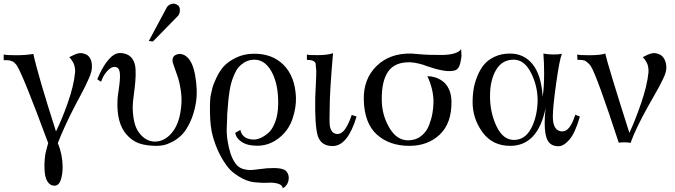

<svg xmlns="http://www.w3.org/2000/svg" viewBox="-30 -772 3644 1036"><path d="M466 -419Q467 -404 463 -387Q459 -370 448 -345.5Q437 -321 429 -304.5Q421 -288 402.5 -253.5Q384 -219 375 -202Q317 -90 282 0Q307 60 308 127Q308 170 297.5 200Q287 230 264 230Q240 230 225.5 206.5Q211 183 210 136Q209 110 211.5 86Q214 62 216.5 50.5Q219 39 224.5 20Q230 1 230 0Q96 -362 63 -415Q59 -422 54 -427Q49 -432 45.5 -435.5Q42 -439 36 -441Q30 -443 27 -444.5Q24 -446 17 -446.5Q10 -447 8.5 -447Q7 -447 -1 -447Q-9 -447 -10 -447V-478Q3 -474 56.5 -474Q110 -474 150 -481Q174 -369 272 -63Q304 -127 336 -218Q368 -309 375 -380Q376 -391 374.5 -402Q373 -413 370.5 -421Q368 -429 364 -436Q360 -443 356.5 -448Q353 -453 350 -456.5Q347 -460 345 -462L343 -463Q344 -463 351 -467Q358 -471 371.5 -477Q385 -483 398 -485Q404 -486 412 -485Q420 -484 433 -479Q446 -474 455.5 -458.5Q465 -443 466 -419Z M932 -742Q942 -732 940.5 -713Q939 -694 928 -684L795 -548L773 -551L870 -732Q878 -746 896.5 -751Q915 -756 932 -742ZM1027 -217Q1017 -158 996 -113.5Q975 -69 952 -45.5Q929 -22 901 -7.5Q873 7 853.5 11Q834 15 816 15Q761 15 722 2Q683 -11 651 -48Q598 -110 604 -233Q604 -245 611.5 -295Q619 -345 617 -374.5Q615 -404 598 -409Q577 -416 556.5 -396.5Q536 -377 525 -354L515 -331L495 -344Q517 -399 545 -437Q572 -472 594 -481Q614 -489 637 -484Q668 -478 684 -455Q700 -432 701.5 -397.5Q703 -363 700 -330Q697 -297 691.5 -256.5Q686 -216 686 -195Q687 -101 719 -58Q755 -8 807 -8Q862 -9 902.5 -62Q943 -115 949 -215Q951 -249 945 -288Q939 -327 930.5 -353Q922 -379 912.5 -404.5Q903 -430 902 -435Q896 -467 921 -477Q941 -486 964 -475Q1007 -453 1022.5 -368Q1038 -283 1027 -217Z M1567 -244Q1568 -190 1549 -133Q1530 -76 1488 -38Q1421 23 1334 13Q1296 10 1270 -9Q1244 -28 1239 -55L1267 -71V-70Q1278 -22 1335 -19Q1352 -18 1372.5 -26Q1393 -34 1416 -53Q1439 -72 1454.5 -112.5Q1470 -153 1471 -208Q1473 -321 1433 -389.5Q1393 -458 1328 -449Q1306 -446 1287.5 -434.5Q1269 -423 1256.5 -408Q1244 -393 1234 -369.5Q1224 -346 1218.5 -327Q1213 -308 1208.5 -280Q1204 -252 1202.5 -235Q1201 -218 1199 -192Q1197 -166 1196 -158Q1196 -131 1193.5 -84Q1191 -37 1205.5 26Q1220 89 1250 121Q1264 135 1284.5 140.5Q1305 146 1321 145.5Q1337 145 1367 141Q1397 137 1410 136Q1496 130 1515 152Q1532 172 1527 200.5Q1522 229 1496 244Q1494 226 1470 219Q1446 212 1415 214Q1384 216 1338 211Q1298 205 1258.5 180Q1219 155 1202 133Q1147 64 1119 -34Q1104 -86 1103 -164Q1102 -242 1108 -262Q1112 -282 1116.5 -299.5Q1121 -317 1138 -353Q1155 -389 1177.5 -414Q1200 -439 1242 -460Q1284 -481 1336 -482Q1439 -484 1501 -421Q1563 -358 1567 -244Z M1894 -143Q1846 16 1765 16Q1703 16 1685 -38Q1668 -93 1671 -247Q1672 -266 1674.5 -322Q1677 -378 1676.5 -390Q1676 -402 1673 -430Q1666 -449 1626 -449V-478Q1631 -474 1685.5 -474.5Q1740 -475 1767 -485Q1749 -278 1749 -192Q1749 -181 1748.5 -162Q1748 -143 1748 -132.5Q1748 -122 1748.5 -107Q1749 -92 1751.5 -84Q1754 -76 1758.5 -67.5Q1763 -59 1770.5 -54.5Q1778 -50 1788 -49Q1813 -48 1832 -75Q1851 -102 1868 -152Z M2458 -507Q2459 -496 2460 -479Q2461 -462 2453.5 -431Q2446 -400 2427 -393Q2416 -389 2401 -388.5Q2386 -388 2373.5 -389.5Q2361 -391 2344.5 -394.5Q2328 -398 2318 -401Q2308 -404 2294 -408.5Q2280 -413 2277 -414Q2229 -433 2184 -436Q2100 -438 2064 -385.5Q2028 -333 2030 -230Q2031 -149 2072.5 -80Q2114 -11 2179 -15Q2217 -17 2244.5 -39.5Q2272 -62 2285 -96Q2298 -130 2303.5 -161.5Q2309 -193 2309 -223Q2309 -290 2276 -361Q2297 -361 2318 -354.5Q2339 -348 2359 -333.5Q2379 -319 2392 -291.5Q2405 -264 2406 -226Q2408 -108 2343.5 -46.5Q2279 15 2179 15Q2071 15 2003.5 -46Q1936 -107 1933 -233Q1930 -345 2001.5 -415.5Q2073 -486 2191 -483Q2195 -483 2227 -480Q2259 -477 2290.5 -476Q2322 -475 2358.5 -475.5Q2395 -476 2422 -484Q2449 -492 2458 -507Z M3099 -143Q3073 -53 3042 -18Q3011 17 2984 17Q2943 17 2926 -12.5Q2909 -42 2909 -108Q2909 -146 2914 -189Q2872 15 2723 15Q2627 15 2573.5 -58.5Q2520 -132 2520 -222Q2520 -255 2525 -288Q2530 -321 2544 -357Q2558 -393 2579.5 -420.5Q2601 -448 2638 -465.5Q2675 -483 2722 -483Q2798 -483 2844.5 -424.5Q2891 -366 2898 -251Q2906 -297 2906 -379Q2906 -431 2902 -483Q2930 -478 2956 -478Q2985 -478 3002 -482Q2989 -451 2971 -322.5Q2953 -194 2953 -143Q2953 -63 3005 -63Q3046 -63 3074 -153ZM2871 -229Q2871 -309 2835 -379.5Q2799 -450 2742 -450Q2679 -450 2646.5 -394.5Q2614 -339 2614 -253Q2614 -165 2649 -91Q2684 -17 2743 -17Q2803 -17 2836 -79.5Q2869 -142 2871 -229Z M3565 -419Q3567 -404 3563 -386.5Q3559 -369 3547.5 -345.5Q3536 -322 3526.5 -304Q3517 -286 3498 -253Q3479 -220 3469 -202Q3399 -77 3372 0Q3365 -4 3341.5 -4Q3318 -4 3309 -2V-1Q3191 -362 3158 -415Q3151 -425 3143 -432Q3135 -439 3130 -442.5Q3125 -446 3114.5 -447.5Q3104 -449 3101 -449Q3098 -449 3086 -449L3084 -478Q3091 -474 3150 -474Q3209 -474 3236 -483Q3248 -426 3366 -55Q3397 -121 3429.5 -215.5Q3462 -310 3469 -381Q3470 -396 3467.5 -410Q3465 -424 3460 -433.5Q3455 -443 3450 -450Q3445 -457 3442 -460L3438 -463L3445 -467Q3452 -471 3465.5 -477Q3479 -483 3492 -485Q3498 -486 3506 -485Q3514 -484 3527.5 -479Q3541 -474 3551.5 -458.5Q3562 -443 3565 -419Z"/></svg>

Font: GFS Artemisia
Style: Regular
Weight: 400
Designer: Takis Katsoulidis and George D. Matthiopoulos
Foundry: Takis Katsoulidis and George D. Matthiopoulos
Version: Version 1.0